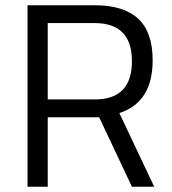

<svg xmlns="http://www.w3.org/2000/svg" viewBox="-20 -712 656 732"><path d="M162 -265V0H85V-692H341Q451 -692 506.5 -641Q562 -590 562 -482Q562 -322 435 -281L568 0H483L358 -265ZM342 -333Q483 -333 483 -478.5Q483 -624 341 -624H162V-333Z"/></svg>

Font: TitilliumWeb-Regular
Style: Regular
Weight: 400
Version: Version 1.001;PS 57.000;hotconv 1.0.70;makeotf.lib2.5.55311